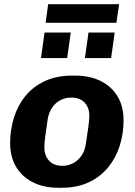

<svg xmlns="http://www.w3.org/2000/svg" viewBox="-20 -879 641 909"><path d="M258 10Q187 10 135.5 -16Q84 -42 56 -89.5Q28 -137 28 -202Q28 -263 45.5 -320.5Q63 -378 99 -423Q135 -468 191 -494.5Q247 -521 322 -521H336Q406 -521 457.5 -495Q509 -469 537 -422Q565 -375 565 -309Q565 -248 547.5 -191Q530 -134 493.5 -88.5Q457 -43 401.5 -16.5Q346 10 270 10ZM275 -94Q304 -94 327.5 -107Q351 -120 366.5 -143Q382 -166 386 -196Q393 -241 398 -276Q403 -311 403 -329Q403 -370 380.5 -393.5Q358 -417 318 -417Q289 -417 265.5 -404.5Q242 -392 226.5 -369Q211 -346 206 -315Q199 -271 194.5 -236Q190 -201 190 -182Q190 -142 212.5 -118Q235 -94 275 -94ZM196 -771 208 -859H544L531 -771ZM174 -604 191 -725H315L298 -604ZM382 -604 399 -725H523L506 -604Z"/></svg>

Font: Chivo Medium
Style: Bold Italic
Weight: 700
Italic angle: -8.05°
Version: Version 2.002